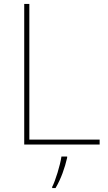

<svg xmlns="http://www.w3.org/2000/svg" viewBox="-20 -827 546 975"><path d="M103 -93H486V-118H129V-807H103ZM321 -26V-32H292C286 11 261 92 245 122V128H262C290 81 309 26 321 -26Z"/></svg>

Font: Noto Sans Kannada UI Thin
Style: Regular
Weight: 100
Designer: Jelle Bosma - Monotype Design Team
Foundry: Monotype Imaging Inc.
Version: Version 2.005